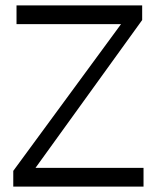

<svg xmlns="http://www.w3.org/2000/svg" viewBox="-20 -689 581 709"><path d="M29 0H510V-69H111L505 -615V-669H41V-600H427L29 -58Z"/></svg>

Font: KpMath
Style: Sans
Weight: 400
Version: Version 0.64